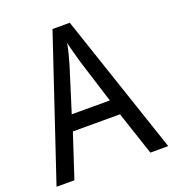

<svg xmlns="http://www.w3.org/2000/svg" viewBox="-131 -818 832 919"><g transform="rotate(-20 285.0 -358.0)"><path d="M478 0 404 -222H164L91 0H0L240 -716H328L569 0ZM311 -524Q308 -535 302.5 -555Q297 -575 291.5 -595.5Q286 -616 283 -629Q278 -601 270.5 -573Q263 -545 257 -524L187 -301H381Z"/></g></svg>

Font: Noto Sans Sinhala UI SemiCondensed
Style: Regular
Weight: 400
Width: 4
Designer: Jelle Bosma - Monotype Design Team
Foundry: Monotype Imaging Inc.
Version: Version 2.006; ttfautohint (v1.8.4.7-5d5b)